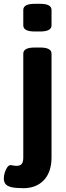

<svg xmlns="http://www.w3.org/2000/svg" viewBox="-52 -774 348 1006"><path d="M158 -525Q218 -525 218 -493V50Q218 91 207 121.5Q196 152 176 172Q156 192 129.5 202Q103 212 72 212Q32 212 9.5 207Q-13 202 -22.5 191Q-32 180 -32 160Q-32 148 -27.5 132Q-23 116 -14.5 103.5Q-6 91 4 91Q8 91 17 93Q26 95 34 95Q54 95 62 84.5Q70 74 70 52V-493Q70 -525 130 -525ZM158 -754Q218 -754 218 -722V-641Q218 -609 158 -609H130Q70 -609 70 -641V-722Q70 -754 130 -754Z"/></svg>

Font: Asap VF Beta
Style: Regular
Weight: 400
Designer: Pablo Cosgaya
Foundry: Pablo Cosgaya
Version: Version 1.007